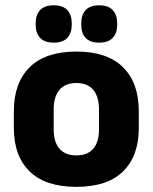

<svg xmlns="http://www.w3.org/2000/svg" viewBox="-20 -704 587 738"><path d="M273.4 14.2Q154.7 14.2 93.9 -45.2Q33.2 -104.6 33.2 -211.9V-276.5Q33.2 -385.4 94.1 -445.6Q155 -505.8 273.4 -505.8Q392.2 -505.8 452.9 -445.6Q513.5 -385.4 513.5 -276.5V-211.9Q513.5 -104.6 453 -45.2Q392.6 14.2 273.4 14.2ZM273.4 -106.7Q316.2 -106.7 338.3 -132.3Q360.5 -157.9 360.5 -205.5V-283.2Q360.5 -332.8 338.3 -358.9Q316.2 -384.9 273.4 -384.9Q231 -384.9 208.7 -358.9Q186.4 -332.8 186.4 -283.2V-205.5Q186.4 -157.9 208.7 -132.3Q231 -106.7 273.4 -106.7ZM186.1 -540.1Q151.5 -540.1 134.3 -558.4Q117.1 -576.7 117.1 -609.7V-613.5Q117.1 -646.9 134.3 -665.3Q151.5 -683.6 186.1 -683.6Q221.7 -683.6 238.8 -665.3Q255.9 -646.9 255.9 -613.5V-609.7Q255.9 -576.7 238.8 -558.4Q221.7 -540.1 186.1 -540.1ZM361.2 -540.1Q326.1 -540.1 309.1 -558.4Q292.2 -576.7 292.2 -609.7V-613.5Q292.2 -646.9 309.1 -665.3Q326.1 -683.6 361.2 -683.6Q395.9 -683.6 413.2 -665.3Q430.5 -646.9 430.5 -613.5V-609.7Q430.5 -576.7 413.2 -558.4Q395.9 -540.1 361.2 -540.1Z"/></svg>

Font: Anek Tamil Medium
Style: Regular
Weight: 500
Designer: Aadarsh Rajan (Tamil), Yesha Goshar (Latin)
Foundry: Ek Type
Version: Version 1.003